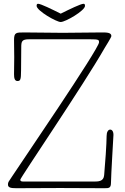

<svg xmlns="http://www.w3.org/2000/svg" viewBox="-20 -992 658 1012"><path d="M420 -972C406 -972 346 -943 300 -920C254 -943 195 -972 181 -972C176 -972 173 -970 173 -961C173 -936 277 -876 300 -876C325 -876 428 -936 428 -961C428 -970 425 -972 420 -972ZM578 -281C578 -304 567 -309 561 -309C550 -309 542 -296 542 -276C542 -236 534 -122 529 -69C526 -35 500 -35 469 -35H107C91 -35 87 -37 87 -45C87 -55 421 -545 531 -738C535 -745 567 -795 567 -802C567 -821 542 -821 515 -821C447 -821 379 -819 311 -819C243 -819 176 -821 108 -821C64 -821 54 -821 54 -780C54 -750 55 -720 55 -690C55 -660 54 -631 54 -601C54 -581 57 -565 72 -565C87 -565 91 -571 91 -620C91 -650 92 -720 92 -742C92 -774 95 -785 134 -785H454C501 -785 502 -782 502 -769C502 -735 82 -121 43 -61C25 -33 22 -33 22 -19C22 -3 37 0 66 0C143 0 220 -1 297 -1C374 -1 452 0 529 0C555 0 565 0 565 -31C565 -63 578 -277 578 -281Z"/></svg>

Font: Life Savers
Style: Regular
Weight: 400
Designer: Pablo Impallari, Rodrigo Fuenzalida, Brenda Gallo
Foundry: Pablo Impallari, Rodrigo Fuenzalida, Brenda Gallo
Version: Version 3.000